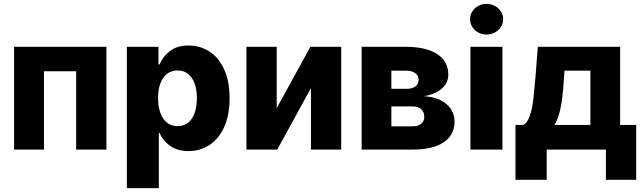

<svg xmlns="http://www.w3.org/2000/svg" viewBox="-20 -772 3326 991"><path d="M52.7 -530.3H529.3V0H373V-404.3H207V0H52.7Z M634.8 -530.3H797.9V-439.5H803.7Q820.8 -481 857.9 -509Q895 -537.1 953.1 -537.1Q1011.2 -537.1 1059.3 -507.1Q1107.4 -477.1 1136.2 -415.5Q1165 -354 1165 -264.6Q1165 -177.7 1137 -116.2Q1108.9 -54.7 1060.8 -23.4Q1012.7 7.8 953.1 7.8Q896 7.8 858.4 -18.8Q820.8 -45.4 803.7 -85.9H799.8V199.2H634.8ZM896.5 -121.1Q944.3 -121.1 970.2 -159.9Q996.1 -198.7 996.1 -265.6Q996.1 -331.1 970 -369.6Q943.8 -408.2 896.5 -408.2Q849.1 -408.2 822.5 -370.1Q795.9 -332 795.9 -265.6Q795.9 -199.2 822.5 -160.2Q849.1 -121.1 896.5 -121.1Z M1582 -530.3H1741.2V0H1585V-317.4L1411.1 0H1252V-530.3H1408.2V-213.9Z M1846.7 -530.3H2075.2Q2178.2 -530.3 2236.1 -493.2Q2293.9 -456.1 2293.9 -386.7Q2293.9 -344.7 2260.7 -315.2Q2227.5 -285.6 2168 -275.4Q2218.8 -272.5 2254.4 -254.4Q2290 -236.3 2308.1 -208Q2326.2 -179.7 2326.2 -145.5Q2326.2 -75.7 2270.5 -37.8Q2214.8 0 2110.4 0H1846.7ZM2169.9 -168.9Q2169.9 -193.8 2154.1 -208.3Q2138.2 -222.7 2110.4 -222.7H2000V-120.1H2110.4Q2138.2 -120.1 2154.1 -133.1Q2169.9 -146 2169.9 -168.9ZM2140.6 -361.3Q2140.6 -382.3 2123 -394.8Q2105.5 -407.2 2075.2 -407.2H2000V-313.5H2079.1Q2107.9 -313.5 2124.3 -326.2Q2140.6 -338.9 2140.6 -361.3Z M2408.2 -530.3H2573.2V0H2408.2ZM2406.2 -672.9Q2406.2 -694.3 2417.7 -712.6Q2429.2 -731 2448.7 -741.5Q2468.3 -752 2491.2 -752Q2514.2 -752 2533.9 -741.5Q2553.7 -731 2565.4 -712.6Q2577.1 -694.3 2577.1 -672.9Q2577.1 -651.4 2565.4 -633.1Q2553.7 -614.7 2533.9 -604.2Q2514.2 -593.8 2491.2 -593.8Q2468.3 -593.8 2448.7 -604.2Q2429.2 -614.7 2417.7 -633.1Q2406.2 -651.4 2406.2 -672.9Z M2640.6 -127H2680.7Q2701.7 -137.7 2713.6 -171.4Q2725.6 -205.1 2731 -246.1Q2736.3 -287.1 2741.2 -347.7L2743.2 -366.2L2755.9 -530.3H3180.7V-127H3263.7V156.2H3107.4V0H2801.8V156.2H2640.6ZM3027.3 -127V-407.2H2893.6L2890.6 -366.2Q2885.3 -275.9 2874.3 -219.2Q2863.3 -162.6 2841.8 -127Z"/></svg>

Font: Pretendard GOV ExtraBold
Style: Regular
Weight: 800
Designer: Base glyphs from Inter by Rasmus Andersson; Hangeul glyphs from Noto Sans CJK(Source Han Sans) by Jang Soo-young and Kan
Foundry: Kil Hyung-jin
Version: Version 1.309